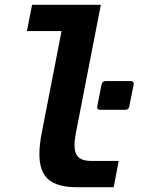

<svg xmlns="http://www.w3.org/2000/svg" viewBox="-20 -780 642 804"><path d="M145 -134.3Q145 -173.8 154.8 -224.1L237.8 -649.9H92.8L114.3 -759.8H402.3L297.9 -224.1Q292 -194.3 292 -172.4Q292 -137.2 308.8 -121.6Q325.7 -106 362.8 -106H477.1L456.1 3.9H301.8Q219.7 3.9 182.4 -28.8Q145 -61.5 145 -134.3ZM387.2 -335 405.3 -425.8Q408.2 -440.4 422.4 -440.4H527.3Q540 -440.4 540 -430.2Q540 -426.8 539.6 -425.8L521.5 -335Q519.5 -320.3 504.4 -320.3H399.4Q385.3 -320.3 387.2 -335Z"/></svg>

Font: Hack
Style: Bold Italic
Weight: 700
Italic angle: -11°
Monospace: yes
Designer: Christopher Simpkins
Foundry: Christopher Simpkins
Version: Version 2.017; ttfautohint (v1.4.1) -l 4 -r 80 -G 350 -x 0 -